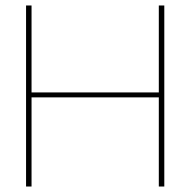

<svg xmlns="http://www.w3.org/2000/svg" viewBox="-20 -680 695 700"><path d="M75 0V-660H95V-343H559V-660H579V0H559V-325H95V0Z"/></svg>

Font: Lil Grotesk Thin
Style: Regular
Weight: 100
Designer: Bastien Sozeau
Foundry: NBR — Bastien Sozeau
Version: Version 3.003; ttfautohint (v1.8.4.7-5d5b);gftools[0.9.33]